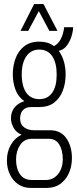

<svg xmlns="http://www.w3.org/2000/svg" viewBox="-20 -743 381 945"><path d="M132 182Q97 182 70.5 164.5Q44 147 29 116Q14 85 14 47Q14 3 33.5 -30.5Q53 -64 86 -80Q60 -91 47 -114Q34 -137 34 -161Q34 -193 52 -214.5Q70 -236 100 -245Q69 -266 56 -302Q43 -338 43 -377Q43 -419 56.5 -455.5Q70 -492 99 -515Q128 -538 173 -538Q195 -538 213.5 -532.5Q232 -527 245 -516Q265 -525 278 -548.5Q291 -572 296 -609H340Q339 -584 330 -558.5Q321 -533 306 -515Q291 -497 269 -493Q287 -468 295 -438.5Q303 -409 303 -377Q303 -333 289 -296.5Q275 -260 246.5 -238Q218 -216 172 -216H131Q108 -216 93.5 -201.5Q79 -187 79 -159Q79 -131 98.5 -116.5Q118 -102 146 -102H226Q279 -102 306.5 -62.5Q334 -23 334 35Q334 76 319 109.5Q304 143 276.5 162.5Q249 182 209 182ZM137 143H205Q231 143 250 129Q269 115 279 92Q289 69 289 42Q289 -4 271.5 -32Q254 -60 219 -60H137Q100 -60 79.5 -30Q59 0 59 42Q59 87 78.5 115Q98 143 137 143ZM173 -255Q215 -255 237 -286.5Q259 -318 259 -376Q259 -434 237 -466.5Q215 -499 173 -499Q133 -499 110 -466.5Q87 -434 87 -376Q87 -338 97 -310.5Q107 -283 126.5 -269Q146 -255 173 -255ZM81 -591 148 -723H194L263 -591H223L159 -711H183L119 -591Z"/></svg>

Font: Archivo ExtraCondensed Thin
Style: Regular
Weight: 250
Width: 2
Designer: Hector Gatti
Foundry: Omnibus-Type
Version: Version 2.001